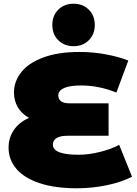

<svg xmlns="http://www.w3.org/2000/svg" viewBox="-20 -995 735 1031"><path d="M689 -46Q633 -17 554 -0.5Q475 16 393 16Q275 16 192.5 -11.5Q110 -39 68 -88.5Q26 -138 26 -202Q26 -255 54.5 -297Q83 -339 136 -362Q96 -384 75.5 -419.5Q55 -455 55 -498Q55 -557 93.5 -606.5Q132 -656 211.5 -686Q291 -716 407 -716Q478 -716 546.5 -703.5Q615 -691 669 -670L605 -498Q511 -536 416 -536Q354 -536 323.5 -522Q293 -508 293 -483Q293 -462 308 -451Q323 -440 358 -440H563V-266H342Q303 -266 283.5 -253.5Q264 -241 264 -218Q264 -164 402 -164Q455 -164 514.5 -178.5Q574 -193 620 -217ZM261 -861Q261 -911 293 -943Q325 -975 375 -975Q425 -975 457 -943Q489 -911 489 -861Q489 -811 457 -779Q425 -747 375 -747Q325 -747 293 -779Q261 -811 261 -861Z"/></svg>

Font: Montserrat Alternates Black
Style: Regular
Weight: 900
Designer: Julieta Ulanovsky
Foundry: Julieta Ulanovsky
Version: Version 7.200